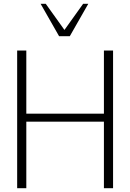

<svg xmlns="http://www.w3.org/2000/svg" viewBox="-20 -987 683 1007"><path d="M573 0V-722H525V-391H118V-722H70V0H118V-349H525V0ZM290 -797H346L443 -967H416L318 -830L220 -967H193Z"/></svg>

Font: Perun ExtraLight
Style: Regular
Weight: 200
Foundry: Copyright (c) Stefan Peev, Context Ltd, 2016
Version: Version 1.089